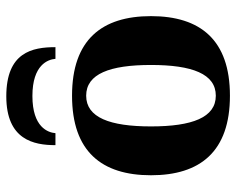

<svg xmlns="http://www.w3.org/2000/svg" viewBox="-92 -664 768 625"><g transform="rotate(-90 292.5 -352.0)"><path d="M451 -556C451 -632 434 -716 291 -716C149 -716 132 -626 132 -556H171C173 -580 190 -631 292 -631C394 -631 411 -580 413 -556ZM34 -245C34 -85 111 12 293 12C475 12 552 -85 552 -245C552 -405 475 -502 293 -502C111 -502 34 -405 34 -245ZM193 -245C193 -379 222 -456 293 -456C364 -456 393 -379 393 -245C393 -111 364 -34 293 -34C222 -34 193 -111 193 -245Z"/></g></svg>

Font: Heuristica
Style: Bold
Weight: 700
Version: Version 1.0.1